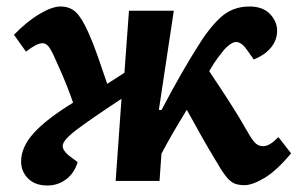

<svg xmlns="http://www.w3.org/2000/svg" viewBox="-20 -557 916 591"><path d="M469 -219 477 -218Q510 -281 538.5 -330.5Q567 -380 585 -408Q621 -468 658 -502.5Q695 -537 748 -537Q789 -537 811 -514Q833 -491 833 -462Q833 -434 814.5 -411Q796 -388 761 -374L742 -401Q726 -425 710 -427.5Q694 -430 670 -404Q661 -393 650 -378.5Q639 -364 624 -338Q643 -310 669 -270Q695 -230 714 -199Q736 -161 748 -141Q760 -121 769 -114Q778 -107 790 -107Q800 -107 811 -113.5Q822 -120 837 -135L876 -85Q832 -32 794.5 -9.5Q757 13 732 13Q714 13 701 7.5Q688 2 674.5 -15.5Q661 -33 641 -68Q622 -99 599 -140Q576 -181 555 -219Q531 -180 513 -149Q495 -118 477 -84L471 0H336L354 -253Q257 -189 215 -157Q173 -125 173 -108Q173 -94 191 -79L219 -58Q209 -24 183.5 -5Q158 14 126 14Q88 14 66.5 -7.5Q45 -29 45 -60Q45 -104 83.5 -147Q122 -190 205 -241Q196 -267 184.5 -296Q173 -325 157 -360Q144 -391 134 -407.5Q124 -424 111 -424Q93 -424 60 -398L23 -450Q64 -492 102.5 -514.5Q141 -537 166 -537Q195 -537 213.5 -519.5Q232 -502 252 -457Q268 -421 281.5 -382Q295 -343 310 -299L363 -333L377 -524H515Z"/></svg>

Font: Literata 7pt
Style: Bold Italic
Weight: 700
Italic angle: -2°
Designer: Latin by Veronika Burian and Jose Scaglione. Greek by Irene Vlachou. Cyrillic by Vera Evstafieva
Foundry: TypeTogether
Version: Version 3.002